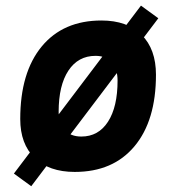

<svg xmlns="http://www.w3.org/2000/svg" viewBox="-20 -600 626 681"><path d="M90.8 60.5 29.3 15.6 480 -580.1 541.5 -535.2ZM245.1 9.8Q153.8 9.8 102.8 -39.8Q51.8 -89.4 51.8 -177.7Q51.8 -342.8 127.9 -435.1Q204.1 -527.3 339.8 -527.3Q431.2 -527.3 482.2 -476.6Q533.2 -425.8 533.2 -335Q533.2 -172.4 457.1 -81.3Q381.1 9.8 245.1 9.8ZM268.5 -115.7Q329.1 -115.7 363 -168.2Q397 -220.7 397 -314Q397 -355.2 376.5 -378.5Q356.1 -401.9 318.8 -401.9Q257.2 -401.9 222.6 -349.5Q188 -297.1 188 -203.6Q188 -162.1 209.2 -138.9Q230.4 -115.7 268.5 -115.7Z"/></svg>

Font: Cascadia Code PL
Style: Italic
Weight: 400
Italic angle: -10°
Monospace: yes
Designer: Aaron Bell
Foundry: Saja Typeworks
Version: Version 2404.023